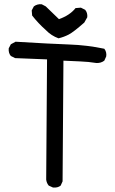

<svg xmlns="http://www.w3.org/2000/svg" viewBox="-20 -858 540 902"><path d="M229 23 209 14Q199 2 197 -14L201 -579L51 -585L31 -595Q19 -609 21 -631L31 -650L53 -662Q219 -652 304.5 -649Q390 -646 470 -629Q482 -614 479 -593L470 -573Q454 -561 433 -562Q396 -568 356.5 -569.5Q317 -571 278 -573L274 -6L265 14Q251 25 229 23ZM255 -678Q221 -690 195 -717Q160 -748 131 -785L129 -809L139 -828Q155 -840 176 -838L195 -828L257 -768Q308 -786 335 -820L360 -822L380 -812Q392 -798 390 -777L376 -752Q325 -707 302.5 -695.5Q280 -684 255 -678Z"/></svg>

Font: NaniFont Regular
Style: Regular
Weight: 400
Designer: Nanigashitei
Version: Version 1.036